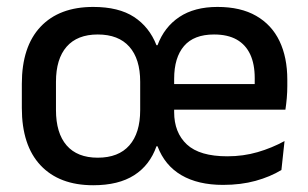

<svg xmlns="http://www.w3.org/2000/svg" viewBox="-20 -522 888 554"><path d="M249 12.5Q151 12.5 97 -45Q43 -102.5 43 -210.5V-280Q43 -387.5 97 -444.8Q151 -502 249 -502Q322.5 -502 366.8 -473Q411 -444 431.5 -391.5H434.5Q454 -444 497.5 -473Q541 -502 607.5 -502Q674.5 -502 719.2 -476.2Q764 -450.5 786.5 -403.5Q809 -356.5 809 -292V-273.5Q809 -256.5 807.5 -239Q806 -221.5 803.5 -205.5H713.5Q714.5 -231.5 714.8 -254.5Q715 -277.5 715 -296.5Q715 -337 702 -365Q689 -393 663 -407.8Q637 -422.5 597.5 -422.5Q539.5 -422.5 511 -389.2Q482.5 -356 482.5 -294.5V-247V-235.5V-198.5Q482.5 -139.5 519.2 -105.2Q556 -71 636 -71Q682 -71 723.2 -83Q764.5 -95 801 -115L792 -31.5Q760 -12 717.5 -0.2Q675 11.5 623.5 11.5Q551.5 11.5 503.5 -16.5Q455.5 -44.5 434.5 -100H431.5Q412.5 -45.5 367.2 -16.5Q322 12.5 249 12.5ZM437 -205.5V-279.5H783.5V-205.5ZM262 -67Q322 -67 353.2 -102.5Q384.5 -138 384.5 -204.5V-286Q384.5 -352 353.2 -387.2Q322 -422.5 262 -422.5Q203 -422.5 172.2 -387.2Q141.5 -352 141.5 -286V-204.5Q141.5 -138 172.2 -102.5Q203 -67 262 -67Z"/></svg>

Font: Anek Telugu Medium
Style: Regular
Weight: 500
Designer: Omkar Bhoir (Telugu), Yesha Goshar (Latin)
Foundry: Ek Type
Version: Version 1.003